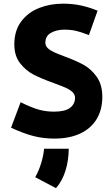

<svg xmlns="http://www.w3.org/2000/svg" viewBox="-20 -731 601 1027"><path d="M39.1 -47.9 90.3 -184.1Q148.9 -155.3 187.5 -144.5Q226.1 -133.8 269 -133.8Q327.6 -133.8 354.5 -154.1Q381.3 -174.3 381.3 -208Q381.3 -226.1 366.9 -239.3Q352.5 -252.4 330.6 -262Q308.6 -271.5 267.6 -286.6Q202.1 -310.1 159.9 -331.8Q117.7 -353.5 87.2 -393.1Q56.6 -432.6 56.6 -493.2Q56.6 -566.9 93.3 -616Q129.9 -665 189 -688.2Q248 -711.4 316.9 -711.4Q368.2 -711.4 413.1 -701.7Q458 -691.9 502 -673.8L455.6 -543.5L443.4 -547.9Q413.1 -559.6 386.7 -565.9Q360.4 -572.3 323.2 -572.3Q282.7 -572.3 252.7 -555.4Q222.7 -538.6 222.7 -502.4Q222.7 -485.8 235.4 -473.6Q248 -461.4 267.6 -452.4Q287.1 -443.4 323.7 -429.7Q385.3 -407.2 426.3 -384.8Q467.3 -362.3 497.3 -320.3Q527.3 -278.3 527.3 -212.9Q527.3 -144.5 497.1 -94.2Q466.8 -43.9 409.2 -16.8Q351.6 10.3 270.5 10.3Q211.9 10.3 159.4 -3.2Q106.9 -16.6 39.1 -47.9ZM168.5 216.8Q188.5 180.7 200.4 141.1Q212.4 101.6 215.8 64.5H347.7Q347.2 128.4 329.8 183.3Q312.5 238.3 279.3 275.4Z"/></svg>

Font: Selawik
Style: Bold
Weight: 700
Designer: Aaron Bell
Foundry: Microsoft Corporation
Version: Version 1.01